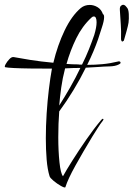

<svg xmlns="http://www.w3.org/2000/svg" viewBox="-193 -764 568 817"><path d="M85 33Q82 36 66 27Q50 18 35 5.5Q20 -7 18 -14Q9 -43 5.5 -85Q2 -127 2 -176Q2 -227 5.5 -281Q9 -335 15 -384.5Q21 -434 28 -472Q-19 -472 -61.5 -472.5Q-104 -473 -133.5 -474.5Q-163 -476 -171 -478Q-175 -480 -169 -491Q-163 -502 -153 -512.5Q-143 -523 -134 -521Q-108 -516 -64 -509Q-20 -502 34 -497Q52 -572 82 -634.5Q112 -697 151 -730Q167 -743 189 -743Q206 -743 222 -733.5Q238 -724 245 -704Q250 -702 250 -691Q250 -675 240 -645.5Q230 -616 224 -596Q216 -573 204.5 -545.5Q193 -518 178 -488Q210 -488 243 -491Q276 -494 308 -502Q310 -502 310.5 -502.5Q311 -503 312 -503Q320 -503 320 -497Q320 -493 313 -490Q298 -482 273 -481.5Q248 -481 225 -479L172 -476Q149 -429 119.5 -380.5Q90 -332 59 -290Q57 -265 56 -237Q55 -209 55 -180Q55 -122 60 -74Q65 -26 75 -14Q88 -38 114.5 -80Q141 -122 173.5 -169Q206 -216 238 -254Q243 -260 246 -258Q249 -256 245 -251Q234 -237 223 -219.5Q212 -202 200 -183Q160 -117 128 -59.5Q96 -2 85 33ZM156 -489Q173 -523 185.5 -554.5Q198 -586 208 -615Q218 -648 218 -669Q218 -694 206 -694Q201 -694 196 -689Q157 -653 131.5 -601Q106 -549 90 -492Q102 -491 114 -490.5Q126 -490 139 -490Q143 -489 147 -489Q151 -489 156 -489ZM59 -315Q82 -351 105.5 -392Q129 -433 149 -475Q133 -475 117 -474.5Q101 -474 84 -473Q73 -431 67.5 -391Q62 -351 59 -315ZM331 -589Q327 -585 324 -590Q322 -594 322 -598Q323 -634 321 -659.5Q319 -685 317 -722Q316 -737 324 -741Q335 -749 347 -732Q354 -725 355 -704.5Q356 -684 354 -668Q352 -655 345.5 -631.5Q339 -608 334 -591Q334 -591 331 -589Z"/></svg>

Font: Festive
Style: Regular
Weight: 400
Designer: Robert E. Leuschke
Foundry: Robert E. Leuschke
Version: Version 1.101; ttfautohint (v1.8.3)